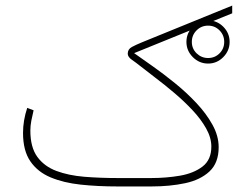

<svg xmlns="http://www.w3.org/2000/svg" viewBox="-20 -672 896 692"><path d="M651.9 -521Q651.9 -552.7 675 -575.7Q698.2 -598.6 730 -598.6Q761.7 -598.6 784.7 -575.7Q807.6 -552.7 807.6 -521Q807.6 -489.3 784.7 -466.1Q761.7 -442.9 730 -442.9Q698.2 -442.9 675 -466.1Q651.9 -489.3 651.9 -521ZM671.4 -521Q671.4 -496.6 688.7 -479.7Q706.1 -462.9 730 -462.9Q754.4 -462.9 771.2 -479.7Q788.1 -496.6 788.1 -521Q788.1 -545.4 771.2 -562.5Q754.4 -579.6 730 -579.6Q705.6 -579.6 688.5 -562.5Q671.4 -545.4 671.4 -521ZM526.4 0H402.8Q332 0 270.5 -6.6Q209 -13.2 162.4 -32.7Q115.7 -52.2 89.4 -90.6Q63 -128.9 63 -192.9Q63 -237.8 78.1 -283.2L101.1 -274.4Q96.7 -256.3 93 -237.5Q89.4 -218.8 89.4 -201.2Q89.4 -141.1 114.5 -106.7Q139.6 -72.3 183.3 -55.9Q227.1 -39.6 283.7 -34.9Q340.3 -30.3 402.8 -30.3H525.9Q579.1 -30.3 628.7 -38.8Q678.2 -47.4 710 -71.8Q741.7 -96.2 741.7 -143.6Q741.7 -175.8 722.9 -209.2Q704.1 -242.7 673.8 -274.9Q643.6 -307.1 608.4 -336.9Q573.2 -366.7 540 -391.8Q506.8 -417 482.9 -436Q470.7 -445.8 455.6 -456.3Q440.4 -466.8 440.4 -478.5Q440.4 -494.6 455.3 -502.7Q470.2 -510.7 491.7 -519.5L816.9 -651.9V-624L463.4 -480.5Q491.2 -460.9 530.3 -433.3Q569.3 -405.8 610.6 -372.3Q651.9 -338.9 687.7 -300.8Q723.6 -262.7 745.8 -222.4Q768.1 -182.1 768.1 -141.6Q768.1 -85 735.1 -54.2Q702.1 -23.4 647.2 -11.7Q592.3 0 526.4 0Z"/></svg>

Font: Vazirmatn FD NL Thin
Style: Regular
Weight: 100
Designer: Saber Rastikerdar
Foundry: Saber Rastikerdar
Version: Version 33.003